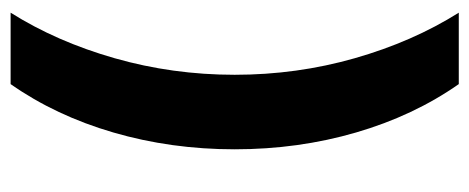

<svg xmlns="http://www.w3.org/2000/svg" viewBox="-288 -494 906 371"><g transform="rotate(-90 165.5 -309.0)"><path d="M326 124H188Q127 37 94.5 -74.5Q62 -186 62 -309Q62 -432 94.5 -543.5Q127 -655 188 -742H326Q270 -653 238 -541Q206 -429 206 -309Q206 -189 238 -77Q270 35 326 124Z"/></g></svg>

Font: Argentum Sans SemiBold
Style: Regular
Weight: 600
Designer: Julieta Ulanovsky (Modified by Cristiano Sobral)
Foundry: Julieta Ulanovsky
Version: Version 5.001;November 22, 2018;FontCreator 11.5.0.2425 64-b